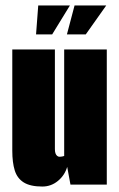

<svg xmlns="http://www.w3.org/2000/svg" viewBox="-20 -676 436 703"><path d="M135 7Q91 7 67 -8Q43 -23 34 -52Q25 -81 25 -124V-495H181V-130Q181 -121 183 -115Q185 -109 189 -105.5Q193 -102 198 -102Q201 -102 204 -102.5Q207 -103 210 -103.5Q213 -104 215 -105V-495H371V0H238L226 -65Q217 -34 192 -13.5Q167 7 135 7ZM112 -550 120 -656H236L171 -550ZM225 -550 253 -656H369L294 -550Z"/></svg>

Font: Alumni Sans Thin Black
Style: Regular
Weight: 900
Version: Version 1.018